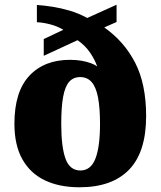

<svg xmlns="http://www.w3.org/2000/svg" viewBox="-20 -782 680 812"><path d="M316 10Q231 10 169.5 -19.5Q108 -49 74.5 -108.5Q41 -168 41 -259Q41 -394 104 -461.5Q167 -529 276 -529Q303 -529 325.5 -525Q348 -521 365 -514.5Q382 -508 391 -501Q381 -530 360.5 -560Q340 -590 308 -612L165 -546V-617L248 -656Q223 -671 192.5 -679Q162 -687 136 -688V-761Q166 -759 201.5 -753.5Q237 -748 274.5 -737Q312 -726 349 -706L473 -762V-689L421 -666Q506 -606 552 -516Q598 -426 598 -291Q598 -139 526 -64.5Q454 10 316 10ZM320 -61Q364 -61 383.5 -111Q403 -161 403 -258Q403 -326 394.5 -370Q386 -414 367.5 -435Q349 -456 319 -456Q290 -456 272.5 -436Q255 -416 247 -372.5Q239 -329 239 -258Q239 -161 257 -111Q275 -61 320 -61Z"/></svg>

Font: Noto Serif Tibetan Black
Style: Regular
Weight: 900
Version: Version 2.103